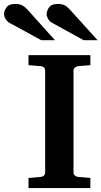

<svg xmlns="http://www.w3.org/2000/svg" viewBox="-121 -949 512 969"><path d="M335 0H22.9V-50.8L85 -56.2Q94.2 -57.1 100.6 -62.7Q106.9 -68.4 106.9 -78.1V-592.8Q106.9 -602.5 100.6 -608.4Q94.2 -614.3 85 -615.2L22.9 -620.1V-670.9H335V-620.1L272.9 -615.2Q265.1 -614.3 257.6 -608.4Q250 -602.5 250 -592.8V-78.1Q250 -68.4 257.6 -62.7Q265.1 -57.1 272.9 -56.2L335 -50.8ZM371.6 -746.1H301.3L140.6 -834.5Q129.4 -840.3 121.8 -853.5Q114.3 -866.7 114.3 -876.5Q114.3 -894.5 126.7 -911.9Q139.2 -929.2 171.4 -929.2Q191.4 -929.2 204.6 -922.6Q217.8 -916 234.4 -897.5ZM156.2 -746.1H87.4L-74.7 -834.5Q-85 -840.3 -92.8 -853.5Q-100.6 -866.7 -100.6 -876.5Q-100.6 -894.5 -88.1 -911.9Q-75.7 -929.2 -43.5 -929.2Q-23.4 -929.2 -10 -922.6Q3.4 -916 20.5 -897.5Z"/></svg>

Font: Charis
Style: Bold
Weight: 700
Designer: Walt Agee, Miriam Martin, Annie Olsen, Victor Gaultney, Lorna Priest, Alan Ward, Bob Hallissy, Martin Hosken, Sharon Cor
Foundry: SIL Global
Version: Version 7.000